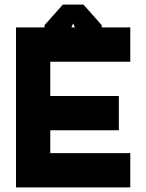

<svg xmlns="http://www.w3.org/2000/svg" viewBox="-20 -820 640 840"><path d="M50 0H200V-700H50ZM100 0H550V-150H100ZM100 -550H550V-700H100ZM100 -250H500V-400H100ZM175 -650H270L310 -740V-800H255L175 -710ZM425 -650V-710L345 -800H290V-740L330 -650Z"/></svg>

Font: Millimetre
Style: Bold
Weight: 800
Designer: Jérémy Landes
Version: Version 1.0